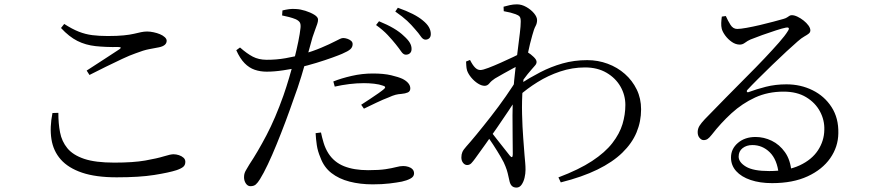

<svg xmlns="http://www.w3.org/2000/svg" viewBox="-20 -811 4040 879"><path d="M259.3 -682.8 274 -701.4Q310.1 -678.1 340.5 -666.1Q370.9 -654.1 402.4 -650.1Q434 -646.1 473.4 -646.1Q517.5 -646.1 546.3 -649.1Q575 -652 593.6 -656.4Q612.1 -660.8 625.7 -663.7Q639.2 -666.7 653.7 -666.7Q667.4 -666.7 683.2 -663.3Q699 -660 712.4 -654.4Q725.8 -648.8 734.4 -640.8Q743 -632.8 743 -624.5Q743 -601.8 708.1 -594.5Q687.8 -590.5 662.7 -585.9Q637.7 -581.3 600.5 -566.8Q575.6 -558.3 539.1 -541.2Q502.7 -524.2 463.6 -504.9Q424.5 -485.7 389.6 -467.8L376.8 -487.9Q414.5 -512.7 456.6 -539.7Q498.7 -566.7 526.4 -585.3Q541.4 -595.5 521.6 -595.7Q463.4 -594.9 417.7 -599.8Q372 -604.7 334.2 -623.7Q296.4 -642.7 259.3 -682.8ZM247.2 -294.4 220.2 -293.6Q207 -227.8 215.5 -173.7Q224 -119.6 258.3 -80.8Q292.6 -42 355.5 -20.6Q418.4 0.8 514.1 0.8Q618.8 0.8 686.3 -10Q753.9 -20.8 788.4 -32Q810.6 -39.7 819.6 -47.9Q828.5 -56.1 828.5 -70.1Q828.5 -81.3 820.2 -88.9Q811.8 -96.5 799.2 -100.7Q786.6 -104.8 774.1 -104.8Q760.9 -104.8 730.2 -95.3Q699.6 -85.8 645 -76.1Q590.3 -66.5 503.3 -66.5Q416.5 -66.5 365.2 -83.8Q313.9 -101.2 288.4 -132.4Q262.8 -163.7 254.9 -205.1Q246.9 -246.5 247.2 -294.4Z M1792 -608.1Q1776.6 -627.5 1755.2 -650.4Q1733.7 -673.4 1701.6 -696.4L1715.2 -713.7Q1753.6 -698.1 1781.9 -681.4Q1810.3 -664.6 1828.9 -646.4Q1847.9 -629.4 1856.1 -615.4Q1864.4 -601.4 1864.2 -586.6Q1864.2 -574.4 1856.9 -567.5Q1849.7 -560.6 1837.8 -560.6Q1826.4 -560.8 1816.7 -575.2Q1806.9 -589.5 1792 -608.1ZM1879.9 -677.6Q1863.9 -696.9 1843.9 -715.7Q1823.8 -734.5 1789.7 -758.2L1801.4 -775.5Q1840.9 -761.6 1869.4 -747.1Q1897.9 -732.5 1915.9 -717.3Q1935.7 -701.1 1944 -686Q1952.3 -670.9 1952.3 -655.3Q1952.3 -642.8 1945.5 -636.2Q1938.6 -629.5 1927.7 -629.5Q1916.5 -629.5 1906.4 -644.4Q1896.3 -659.4 1879.9 -677.6ZM1271.5 -740.3 1273.1 -763.2Q1289 -767.1 1303.7 -769.1Q1318.4 -771.2 1336.6 -769.6Q1354.7 -768.8 1377.9 -761.6Q1401.1 -754.3 1418.6 -743.7Q1436.1 -733 1436.1 -721.2Q1436.1 -712.5 1432.3 -701.1Q1428.5 -689.6 1422.8 -674.9Q1417.1 -660.2 1410.8 -640.6Q1402.6 -611.2 1389.5 -563.8Q1376.3 -516.4 1359.7 -462.2Q1343.2 -408 1324.2 -357.3Q1306.7 -306.6 1286.7 -253.2Q1266.6 -199.9 1246.1 -149.7Q1225.7 -99.6 1206.2 -58.5Q1186.7 -17.3 1170.3 9.1Q1160.1 25.7 1151.1 33.5Q1142.1 41.4 1126.3 41.4Q1114.1 41.4 1105.6 29Q1097.2 16.6 1097.2 0.1Q1097.2 -10.9 1100 -18.8Q1102.7 -26.7 1108.4 -35.7Q1114 -44.7 1121.5 -57.9Q1159.5 -114.9 1200 -192Q1240.5 -269.2 1277.8 -374.2Q1291 -412.1 1303.7 -455.1Q1316.5 -498.2 1327.4 -541.2Q1338.2 -584.1 1345.7 -621Q1353.2 -657.9 1355.8 -683.2Q1357.5 -700 1352.6 -708.3Q1347.6 -716.5 1334 -722.9Q1319.3 -729 1303 -733.1Q1286.7 -737.3 1271.5 -740.3ZM1078.8 -593.6Q1110.5 -565.6 1137.3 -551.6Q1164.1 -537.6 1200.2 -537.3Q1245 -537.1 1287.2 -544.5Q1329.5 -551.9 1361.1 -561.3Q1411.8 -576.1 1450.6 -592.5Q1489.4 -608.9 1517.1 -623.3Q1528.5 -629.3 1536.8 -633.1Q1545 -636.9 1551.3 -636.9Q1559.9 -636.9 1569.9 -633.6Q1579.8 -630.4 1587.1 -624.3Q1594.4 -618.2 1594.4 -609Q1594.4 -595.1 1584 -585.7Q1573.7 -576.4 1545.9 -564.5Q1533.8 -559.1 1501.3 -547.3Q1468.8 -535.5 1427.9 -523Q1386.9 -510.4 1347.8 -501.8Q1317.2 -495.3 1276.7 -489.1Q1236.3 -482.9 1200.8 -482.9Q1171.4 -482.9 1146.1 -491.6Q1120.7 -500.3 1099.6 -521.8Q1078.5 -543.4 1061.7 -581.1ZM1512.5 -414.5 1506 -438Q1542.2 -452.6 1589.9 -463.5Q1637.6 -474.5 1687.2 -474.5Q1737 -474.5 1770.7 -466.5Q1804.5 -458.5 1822.7 -450Q1840 -441.2 1849.2 -430.1Q1858.4 -418.9 1858.4 -406.5Q1858.4 -392.7 1847 -387.7Q1835.7 -382.7 1817.6 -381.1Q1803.8 -380.3 1791 -377.1Q1778.3 -373.8 1758.3 -364.7Q1735.3 -356.2 1703.8 -341.2Q1672.3 -326.2 1646.1 -313.5L1633.5 -331.4Q1650.7 -342.7 1672.7 -357Q1694.8 -371.3 1713.5 -384.7Q1732.2 -398.1 1738.6 -403.9Q1749.6 -413.7 1734.4 -418.5Q1716.4 -425.1 1692.7 -427.7Q1669 -430.3 1646.2 -430.3Q1613 -430.3 1579.1 -426.1Q1545.2 -421.9 1512.5 -414.5ZM1449.5 -204.5 1424.9 -201.3Q1426.2 -175.4 1430.3 -147.1Q1434.4 -118.7 1447 -89.6Q1462.8 -45.8 1497.2 -18.9Q1531.7 7.9 1580.1 20.4Q1628.5 33 1686.1 33Q1729.8 33 1763.6 28.9Q1797.4 24.8 1819.8 20.4Q1842.2 15.5 1858.9 6.7Q1875.6 -2.1 1875.6 -16.9Q1875.6 -28.9 1868.3 -36.3Q1861 -43.8 1849.5 -47.3Q1838.1 -50.9 1825.9 -50.9Q1811.8 -50.9 1793.6 -46Q1775.4 -41.1 1745.5 -36.5Q1715.5 -31.9 1665 -31.9Q1600.7 -31.9 1555.2 -50Q1509.7 -68.2 1483.5 -108.8Q1469.3 -131.4 1461.6 -157.1Q1453.9 -182.8 1449.5 -204.5Z M2355.6 -371.6 2357.1 -424.4Q2404.7 -455.1 2453.3 -480.2Q2501.8 -505.4 2555.1 -520.5Q2608.4 -535.7 2668.6 -535.7Q2717.6 -535.7 2762.1 -519.2Q2806.6 -502.7 2840.8 -472.5Q2874.9 -442.4 2895 -401.3Q2915 -360.3 2915 -310.5Q2915 -254.6 2894.2 -204.8Q2873.5 -155.1 2829.2 -112Q2784.9 -68.8 2715.1 -34.7Q2645.3 -0.5 2547.3 24L2536.5 1.1Q2630.6 -34.4 2690.5 -73.8Q2750.4 -113.2 2783.5 -156.1Q2816.7 -199 2829.9 -242.9Q2843 -286.8 2843 -330.5Q2843 -375.3 2820.8 -414.4Q2798.5 -453.5 2756.9 -477.9Q2715.2 -502.3 2658.1 -502.3Q2600.1 -502.3 2544.5 -483.7Q2488.9 -465.1 2440.7 -434.9Q2392.4 -404.8 2355.6 -371.6ZM2246 -451.7Q2230.2 -441.5 2220.8 -429.8Q2211.4 -418.1 2198.9 -418.1Q2184.8 -418.1 2168.1 -428.6Q2151.4 -439.2 2137.6 -455.7Q2123.9 -472.2 2118.4 -488.1Q2115.2 -499.5 2114.8 -509.8Q2114.3 -520 2113.7 -529.3L2131.8 -536.5Q2143.4 -513.3 2154.7 -501.9Q2165.9 -490.4 2179.3 -490.4Q2190 -490.4 2216 -500.3Q2242 -510.2 2272.6 -523.9Q2303.3 -537.6 2329.6 -550.1Q2355.9 -562.7 2366.2 -568.7Q2376 -574.1 2382.1 -574.7Q2388.2 -575.3 2397.2 -570.7Q2409.5 -563.4 2423 -550.5Q2436.5 -537.6 2436.5 -527.8Q2436.7 -519.2 2429.5 -511.2Q2422.3 -503.1 2412.7 -491.9Q2404.6 -483 2395 -470.9Q2385.3 -458.8 2375.5 -445.3Q2365.6 -431.7 2356.4 -419.1L2360.2 -477.1Q2365 -485.1 2369.5 -497.3Q2374 -509.5 2377.3 -522.1Q2354.8 -511.9 2331.2 -499.4Q2307.6 -486.9 2285.8 -474.5Q2263.9 -462.1 2246 -451.7ZM2202.2 -199.1 2218.1 -220.6Q2233.8 -200.2 2252.8 -176Q2271.9 -151.7 2288.7 -130.5Q2305.5 -109.2 2314 -98.5Q2327.2 -82.2 2327.6 -104.9Q2327.8 -134.9 2326.9 -181.3Q2326.1 -227.7 2326.3 -282.5Q2326.5 -337.2 2329.5 -389.4Q2333.3 -442.3 2339.2 -491.7Q2345.1 -541.2 2350.6 -584Q2356 -626.9 2360 -659.7Q2364 -692.4 2364 -712.3Q2364 -729.1 2358.9 -735.1Q2353.8 -741.2 2340.6 -746Q2330.6 -749.8 2317.1 -753.3Q2303.7 -756.7 2286.2 -759.8L2285.4 -780.3Q2298.9 -784.2 2314.4 -787.6Q2329.9 -791.1 2346.8 -791.1Q2368.1 -791.1 2389.5 -779Q2410.8 -766.9 2424.8 -750.2Q2438.8 -733.5 2438.8 -718.8Q2438.8 -704.1 2431.8 -691.4Q2424.7 -678.7 2416.7 -648.8Q2412.7 -634.9 2406.4 -610Q2400.2 -585.1 2393.4 -552Q2386.6 -518.9 2381.1 -481.7Q2375.6 -444.5 2373 -407.9Q2368.6 -349.1 2370.1 -288.9Q2371.6 -228.8 2375.4 -179.3Q2379.2 -129.8 2381.4 -100.2Q2383.1 -80.8 2384.5 -65.5Q2385.9 -50.2 2385.9 -33.6Q2385.9 -16.5 2381.6 2.2Q2377.3 20.9 2368 34.4Q2358.7 47.8 2344.6 47.8Q2330.6 47.8 2322.7 39.5Q2314.8 31.3 2311.6 13.8Q2307.6 -4.3 2304.2 -18.5Q2300.8 -32.7 2293.9 -49.8Q2288.7 -65 2272.7 -92.3Q2256.7 -119.7 2237.6 -149Q2218.5 -178.3 2202.2 -199.1ZM2354.3 -460 2352.4 -372.4Q2333.2 -341.4 2307.9 -303.6Q2282.6 -265.8 2255.8 -226.8Q2229 -187.8 2202.9 -151.4Q2176.8 -115 2155 -84.9Q2146.1 -72.6 2138.2 -64.1Q2130.3 -55.7 2119.2 -55.5Q2108.1 -55.3 2100.1 -65.3Q2092.2 -75.3 2092.2 -90.1Q2092.2 -104.2 2096.8 -114.9Q2101.3 -125.5 2115 -140.7Q2131.2 -158.5 2161.4 -195.1Q2191.6 -231.7 2227.1 -277.2Q2262.7 -322.7 2296.2 -370.7Q2329.6 -418.6 2354.3 -460Z M3302.9 -737.6 3284.6 -735Q3282.5 -720.5 3281.9 -706Q3281.2 -691.5 3284.4 -678.6Q3288.4 -664.4 3300.7 -647.7Q3313 -631.1 3330.6 -618.9Q3348.1 -606.8 3367.1 -606.8Q3379.5 -606.8 3390.9 -615.5Q3402.2 -624.2 3416.2 -630.3Q3438.2 -639.3 3469.8 -650.6Q3501.5 -661.8 3531.8 -671.7Q3562.1 -681.6 3578.1 -684.6Q3587.4 -686.6 3590.6 -682.8Q3593.9 -679 3586.6 -668.4Q3574.3 -648 3546.5 -616.5Q3518.7 -584.9 3480.6 -544.5Q3442.4 -504.1 3396.5 -458.3Q3350.7 -412.6 3302.4 -363.2Q3254.2 -313.8 3206.5 -265Q3190.2 -247.5 3182.8 -235.7Q3175.4 -224 3174.2 -210.3Q3173 -191.5 3181.9 -180.7Q3190.8 -169.8 3200.5 -169.6Q3211.4 -169.4 3219.3 -174.7Q3227.2 -179.9 3238.1 -193.7Q3280.3 -248.1 3329.2 -292.8Q3378.1 -337.4 3436.8 -364.5Q3495.5 -391.5 3567.3 -391.5Q3628.8 -391.5 3670.8 -366Q3712.9 -340.5 3734.1 -300.5Q3755.4 -260.5 3753.8 -216.3Q3753 -166.3 3725 -123.2Q3696.9 -80.1 3641.1 -54Q3585.3 -27.9 3501.5 -27.9Q3428.8 -27.9 3395.2 -48Q3361.6 -68.2 3361.6 -94Q3361.6 -118.6 3379.7 -132.8Q3397.8 -146.9 3424.4 -146.9Q3470.6 -146.9 3504.3 -113.6Q3538 -80.3 3545 -14.5L3603.5 -23.9Q3598.8 -78.9 3573.8 -114.1Q3548.7 -149.4 3512.9 -166.7Q3477.2 -183.9 3439.1 -183.9Q3390.3 -183.9 3358.5 -156.9Q3326.6 -129.8 3326.6 -89.8Q3326.6 -53.9 3350.3 -27.6Q3374 -1.3 3416.4 13Q3458.9 27.4 3514.7 27.4Q3610.1 27.4 3677.3 -3.7Q3744.5 -34.7 3780.9 -86.7Q3817.2 -138.8 3818 -200.9Q3819.6 -270.2 3787.1 -320.6Q3754.7 -370.9 3700.1 -397.9Q3645.5 -424.9 3580.4 -424.9Q3530.3 -424.9 3486.4 -413.8Q3442.5 -402.6 3408.3 -389.7Q3401.9 -386.9 3399.6 -391Q3397.3 -395.2 3402.5 -400.4Q3419.5 -418.9 3450.2 -449.6Q3480.9 -480.3 3515.5 -513.7Q3550.1 -547.1 3581.6 -576.3Q3613.2 -605.4 3631.7 -621.4Q3649.3 -636.9 3662.3 -644.1Q3675.4 -651.3 3682.6 -657.2Q3689.9 -663.1 3689.9 -672Q3689.9 -682.3 3681.2 -694.3Q3672.5 -706.3 3659 -717Q3645.5 -727.7 3631 -734.6Q3616.6 -741.5 3605.1 -741.5Q3598.6 -741.5 3594 -738.4Q3589.3 -735.4 3583.6 -731.5Q3577.8 -727.5 3566.5 -724.3Q3549.2 -719.6 3520.3 -711.7Q3491.5 -703.8 3458.9 -696.3Q3426.4 -688.7 3398 -683.6Q3369.5 -678.5 3355 -678.5Q3336 -678.5 3324.1 -697.5Q3312.1 -716.5 3302.9 -737.6Z"/></svg>

Font: Noto Serif SC
Style: Regular
Weight: 200
Designer: Ryoko NISHIZUKA 西塚涼子 (kana & ideographs); Frank Grießhammer (Latin, Greek & Cyrillic); Wenlong ZHANG 张文龙 (bopomofo); San
Foundry: Adobe
Version: Version 2.001;hotconv 1.1.0;makeotfexe 2.6.0